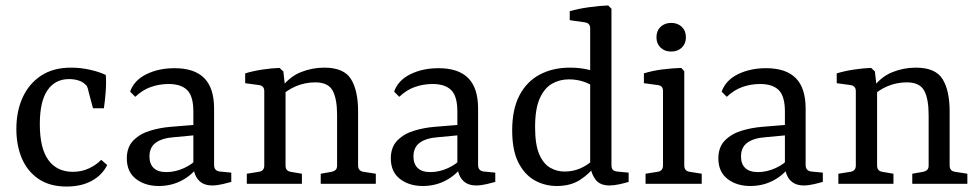

<svg xmlns="http://www.w3.org/2000/svg" viewBox="-20 -674 3587 704"><path d="M40 -201Q40 -266 63 -316.5Q86 -367 130.5 -396.5Q175 -426 241 -426Q276 -426 311 -418Q346 -410 368 -399Q370 -370 367.5 -337.5Q365 -305 361 -277H321L305 -337Q303 -348 300 -355Q297 -362 290 -367Q281 -375 266 -379.5Q251 -384 233 -384Q182 -384 154 -343Q126 -302 126 -219Q126 -130 157.5 -87Q189 -44 247 -44Q280 -44 307 -57Q334 -70 351 -88L373 -69Q355 -32 316.5 -11Q278 10 224 10Q163 10 122 -17.5Q81 -45 60.5 -92.5Q40 -140 40 -201Z M562 8Q512 8 478.5 -18Q445 -44 445 -93Q445 -135 469.5 -159.5Q494 -184 531 -195Q568 -206 606 -209L704 -217V-179L619 -171Q575 -168 551.5 -151Q528 -134 528 -100Q528 -73 543.5 -58Q559 -43 590 -43Q623 -43 655.5 -58Q688 -73 705 -95L714 -76Q693 -39 652.5 -15.5Q612 8 562 8ZM457 -338Q472 -380 517 -402Q562 -424 620 -424Q693 -424 729 -387.5Q765 -351 765 -276V-69Q765 -47 787 -45L828 -41V-7Q818 -4 797 1Q776 6 758 6Q728 6 710.5 -11Q693 -28 689 -61V-265Q689 -321 666.5 -343.5Q644 -366 598 -366Q564 -366 533 -355Q502 -344 476 -319Z M1156 0V-37L1196 -44Q1205 -46 1210.5 -51Q1216 -56 1216 -67V-252Q1216 -312 1199.5 -342Q1183 -372 1136 -372Q1099 -372 1065.5 -358Q1032 -344 1005 -317L1008 -348Q1040 -392 1082 -409Q1124 -426 1169 -426Q1241 -426 1267 -384Q1293 -342 1293 -266V-67Q1293 -47 1313 -44L1358 -37V0ZM885 0V-37L929 -44Q949 -47 949 -67V-340Q949 -359 930 -362L879 -369V-405Q909 -414 942.5 -419Q976 -424 1005 -425L1019 -412L1027 -340V-67Q1027 -47 1046 -44L1087 -37V0Z M1530 8Q1480 8 1446.5 -18Q1413 -44 1413 -93Q1413 -135 1437.5 -159.5Q1462 -184 1499 -195Q1536 -206 1574 -209L1672 -217V-179L1587 -171Q1543 -168 1519.5 -151Q1496 -134 1496 -100Q1496 -73 1511.5 -58Q1527 -43 1558 -43Q1591 -43 1623.5 -58Q1656 -73 1673 -95L1682 -76Q1661 -39 1620.5 -15.5Q1580 8 1530 8ZM1425 -338Q1440 -380 1485 -402Q1530 -424 1588 -424Q1661 -424 1697 -387.5Q1733 -351 1733 -276V-69Q1733 -47 1755 -45L1796 -41V-7Q1786 -4 1765 1Q1744 6 1726 6Q1696 6 1678.5 -11Q1661 -28 1657 -61V-265Q1657 -321 1634.5 -343.5Q1612 -366 1566 -366Q1532 -366 1501 -355Q1470 -344 1444 -319Z M2022 8Q1977 8 1940 -13Q1903 -34 1880.5 -78.5Q1858 -123 1858 -196Q1858 -273 1884.5 -324Q1911 -375 1959 -400.5Q2007 -426 2070 -426Q2101 -426 2128.5 -420.5Q2156 -415 2171 -409L2155 -356Q2145 -366 2120 -374.5Q2095 -383 2066 -383Q2032 -383 2004 -367Q1976 -351 1959 -313Q1942 -275 1942 -208Q1942 -144 1957 -109Q1972 -74 1996.5 -59.5Q2021 -45 2050 -45Q2081 -45 2107.5 -56.5Q2134 -68 2154 -87L2165 -70Q2144 -39 2108.5 -15.5Q2073 8 2022 8ZM2222 -642V-69Q2222 -56 2227.5 -51Q2233 -46 2243 -45L2285 -41V-7Q2272 -3 2252 1.5Q2232 6 2215 6Q2180 6 2164 -15Q2148 -36 2144 -66V-570Q2144 -589 2125 -592L2069 -600V-633Q2100 -642 2139.5 -647.5Q2179 -653 2210 -654Z M2489 -67Q2489 -47 2509 -44L2553 -37V0H2347V-37L2391 -44Q2411 -47 2411 -67V-340Q2411 -360 2392 -362L2341 -369V-405Q2373 -415 2409.5 -419.5Q2446 -424 2478 -425L2489 -413ZM2495 -537Q2495 -514 2480 -499.5Q2465 -485 2441 -485Q2417 -485 2402 -499.5Q2387 -514 2387 -537Q2387 -561 2402 -575.5Q2417 -590 2441 -590Q2465 -590 2480 -575.5Q2495 -561 2495 -537Z M2731 8Q2681 8 2647.5 -18Q2614 -44 2614 -93Q2614 -135 2638.5 -159.5Q2663 -184 2700 -195Q2737 -206 2775 -209L2873 -217V-179L2788 -171Q2744 -168 2720.5 -151Q2697 -134 2697 -100Q2697 -73 2712.5 -58Q2728 -43 2759 -43Q2792 -43 2824.5 -58Q2857 -73 2874 -95L2883 -76Q2862 -39 2821.5 -15.5Q2781 8 2731 8ZM2626 -338Q2641 -380 2686 -402Q2731 -424 2789 -424Q2862 -424 2898 -387.5Q2934 -351 2934 -276V-69Q2934 -47 2956 -45L2997 -41V-7Q2987 -4 2966 1Q2945 6 2927 6Q2897 6 2879.5 -11Q2862 -28 2858 -61V-265Q2858 -321 2835.5 -343.5Q2813 -366 2767 -366Q2733 -366 2702 -355Q2671 -344 2645 -319Z M3325 0V-37L3365 -44Q3374 -46 3379.5 -51Q3385 -56 3385 -67V-252Q3385 -312 3368.5 -342Q3352 -372 3305 -372Q3268 -372 3234.5 -358Q3201 -344 3174 -317L3177 -348Q3209 -392 3251 -409Q3293 -426 3338 -426Q3410 -426 3436 -384Q3462 -342 3462 -266V-67Q3462 -47 3482 -44L3527 -37V0ZM3054 0V-37L3098 -44Q3118 -47 3118 -67V-340Q3118 -359 3099 -362L3048 -369V-405Q3078 -414 3111.5 -419Q3145 -424 3174 -425L3188 -412L3196 -340V-67Q3196 -47 3215 -44L3256 -37V0Z"/></svg>

Font: Rasa
Style: Regular
Weight: 400
Designer: Anna Giedrys (Yrsa+Rasa design), David Brezina (Yrsa art-direction, Rasa art-direction, design)
Foundry: Rosetta Type Foundry
Version: Version 2.004